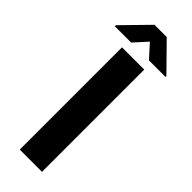

<svg xmlns="http://www.w3.org/2000/svg" viewBox="-333 -923 944 944"><g transform="rotate(45 138.5 -451.0)"><path d="M214.8 -710.9V0H60.1V-710.9ZM179.7 -902.3 314.5 -765.1V-759.3H199.2L137.2 -827.6L75.2 -759.3H-38.1V-766.6L94.7 -902.3Z"/></g></svg>

Font: Roboto Condensed ExtraBold
Style: Regular
Weight: 800
Designer: Christian Robertson
Foundry: Google
Version: Version 3.008; 2023